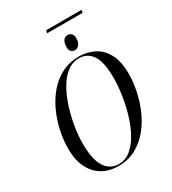

<svg xmlns="http://www.w3.org/2000/svg" viewBox="-230 -1096 1104 1229"><g transform="rotate(-30 321.5 -481.5)"><path d="M306 -954 310 -974H572L568 -954ZM407 -771Q390 -771 379.5 -782Q369 -793 369 -816Q369 -843 380 -861Q391 -879 412 -879Q430 -879 441 -867.5Q452 -856 452 -835Q452 -803 438.5 -787Q425 -771 407 -771ZM277 11Q213 11 162.5 -17.5Q112 -46 82.5 -103.5Q53 -161 53 -247Q53 -310 67.5 -377Q82 -444 110.5 -506Q139 -568 181.5 -617.5Q224 -667 280.5 -695.5Q337 -724 407 -724Q467 -724 517.5 -698.5Q568 -673 598.5 -616.5Q629 -560 629 -469Q629 -410 615.5 -344Q602 -278 574.5 -215Q547 -152 505 -101Q463 -50 406 -19.5Q349 11 277 11ZM286 1Q336 1 376 -32.5Q416 -66 445.5 -121Q475 -176 494 -241.5Q513 -307 522.5 -373Q532 -439 532 -494Q532 -615 496.5 -664.5Q461 -714 402 -714Q351 -714 310.5 -681.5Q270 -649 240 -595Q210 -541 190 -476Q170 -411 160 -346.5Q150 -282 150 -228Q150 -144 167.5 -94Q185 -44 216 -21.5Q247 1 286 1Z"/></g></svg>

Font: Noto Serif Display Condensed
Style: Italic
Weight: 400
Width: 3
Italic angle: -12°
Designer: Monotype Design Team
Foundry: Monotype Imaging Inc.
Version: Version 2.009